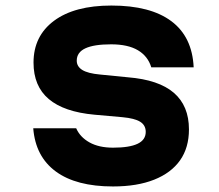

<svg xmlns="http://www.w3.org/2000/svg" viewBox="-20 -654 790 693"><path d="M255 -191Q269 -159 303 -140Q337 -121 388 -121Q447 -121 476.5 -135Q506 -149 506 -178Q506 -202 486 -214.5Q466 -227 422 -231L321 -240Q211 -250 156 -296.5Q101 -343 101 -428Q101 -524 175 -579Q249 -634 382 -634Q523 -634 598.5 -577.5Q674 -521 679 -411H526Q514 -451 478 -472.5Q442 -494 381 -494Q319 -494 288 -479.5Q257 -465 257 -435Q257 -414 277 -401.5Q297 -389 341 -385L442 -375Q553 -366 607.5 -319Q662 -272 662 -187Q662 -121 630 -75.5Q598 -30 536.5 -5.5Q475 19 388 19Q255 19 181.5 -35Q108 -89 100 -191Z"/></svg>

Font: Martian Mono SemiExpanded
Style: Bold
Weight: 700
Width: 6
Designer: Roman Shamin
Foundry: Evil Martians
Version: Version 1.000